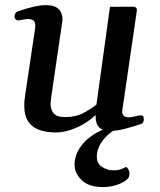

<svg xmlns="http://www.w3.org/2000/svg" viewBox="-20 -512 636 762"><path d="M200.7 13.7Q168.9 13.7 140.4 5.1Q111.8 -3.4 94 -27.1Q76.2 -50.8 76.2 -95.2Q76.2 -111.8 79.6 -132.3L119.6 -401.4Q120.1 -404.8 120.1 -410.2Q120.1 -426.3 111.6 -431.4Q103 -436.5 91.3 -436.5Q81.1 -436.5 69.8 -433.8Q58.6 -431.2 51.8 -431.2Q40 -431.2 37.6 -445.3Q36.6 -450.7 40.3 -457.8Q43.9 -464.8 51.8 -467.3Q123.5 -491.7 160.2 -491.7Q189.5 -491.7 203.9 -482.7Q218.3 -473.6 223.1 -460.9Q228 -448.2 228 -437Q228 -429.2 226.8 -423.3Q225.6 -417.5 225.6 -416L182.6 -121.6Q182.1 -116.2 181.4 -110.4Q180.7 -104.5 180.7 -99.1Q180.7 -78.1 192.4 -62.7Q204.1 -47.4 238.3 -47.4Q280.8 -47.4 311 -63.5Q341.3 -79.6 362.8 -97.2L416.5 -484.9L507.3 -485.4Q523.4 -485.4 523.4 -471.7L465.3 -72.8Q463.4 -60.5 470.2 -53.5Q477.1 -46.4 491.7 -46.4Q501 -46.4 515.6 -50Q530.3 -53.7 537.6 -54.2Q543 -54.7 546.9 -51.8Q550.8 -48.8 550.8 -38.6Q550.8 -33.2 548.6 -27.8Q546.4 -22.5 540 -20Q511.2 -10.3 478.5 -1.5Q445.8 7.3 419.9 7.3Q392.6 7.3 379.6 -1.7Q366.7 -10.7 363 -23.9Q359.4 -37.1 359.4 -48.8Q359.4 -50.3 359.4 -52.2Q359.4 -54.2 359.4 -56.2Q345.2 -41 319.8 -24.7Q294.4 -8.3 262.9 2.7Q231.4 13.7 200.7 13.7ZM457 -36.6 467.8 -15.1Q417 9.3 390.6 42Q364.3 74.7 364.3 109.9Q364.3 137.2 385.3 150.6Q406.2 164.1 429.7 164.1Q442.4 164.1 452.4 161.9Q462.4 159.7 478.5 151.4Q482.4 149.4 488 158Q493.7 166.5 493.7 178.2Q493.7 193.4 481.9 202.1Q465.8 214.8 440.9 222.7Q416 230.5 388.2 230.5Q333 230.5 304.4 203.1Q275.9 175.8 275.9 141.1Q275.9 108.4 294.9 77.6Q314 46.9 348.6 23.7Q383.3 0.5 429.7 -9.8Z"/></svg>

Font: Gelasio Medium
Style: Italic
Weight: 500
Italic angle: -8.5°
Designer: Eben Sorkin
Foundry: Eben Sorkin
Version: Version 1.008